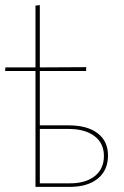

<svg xmlns="http://www.w3.org/2000/svg" viewBox="-21 -732 487 752"><path d="M402 -123Q402 -65 362 -32.5Q322 0 251 0H118V-454H-1L0 -468H118V-710L135 -712V-468L317 -469L316 -454H135V-241H248Q321 -241 361.5 -210Q402 -179 402 -123ZM386 -121Q386 -171 349 -199Q312 -227 247 -227H135V-14H253Q315 -14 350.5 -42.5Q386 -71 386 -121Z"/></svg>

Font: Ysabeau Thin
Style: Regular
Weight: 200
Designer: Christian Thalmann (Catharsis Fonts)
Version: Version 0.003